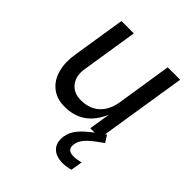

<svg xmlns="http://www.w3.org/2000/svg" viewBox="-211 -672 1050 1050"><g transform="rotate(45 314.0 -146.5)"><path d="M235.8 16.1H231.9Q171.9 16.1 131.8 -16.1Q91.8 -48.3 77.1 -102.8Q62.5 -157.2 73.2 -225.1L122.1 -535.2H217.8L166 -206.1Q156.7 -147.5 185.8 -109.6Q214.8 -71.8 271 -71.8Q337.4 -71.8 378.4 -109.6Q419.4 -147.5 430.2 -215.8L480 -535.2H576.2L497.1 -34.2L505.9 -40L530.8 0L499 22.9Q458 52.2 438.2 76.2Q418.5 100.1 415 125Q407.7 173.8 459 173.8Q488.3 173.8 515.1 165L503.9 232.9Q473.1 242.2 444.8 242.2Q391.6 242.2 364.7 213.9Q337.9 185.5 345.2 134.8Q351.6 96.7 377 66.2Q402.3 35.6 450.2 0H416L436 -125Q376.5 16.1 235.8 16.1Z"/></g></svg>

Font: Sora Italic
Style: Regular
Weight: 400
Designer: Jonathan Barnbrook, Julián Moncada
Foundry: Barnbrook Fonts
Version: Version 2.000